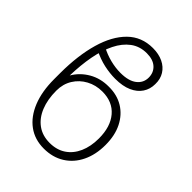

<svg xmlns="http://www.w3.org/2000/svg" viewBox="-219 -873 998 998"><g transform="rotate(45 280.0 -374.5)"><path d="M293.5 -455.6Q354 -456.1 399.2 -428.5Q444.3 -400.9 470 -350.1Q495.6 -299.3 495.6 -229Q495.6 -157.7 469.2 -103.5Q442.9 -49.3 394.5 -19Q346.2 11.2 281.7 11.2Q214.8 11.2 166.3 -24.4Q117.7 -60.1 91.1 -126Q64.5 -191.9 64.5 -282.2V-328.1Q64.9 -456.5 92.8 -553.7Q120.6 -650.9 175.8 -705.3Q231 -759.8 313.5 -759.8Q356.9 -759.8 388.9 -744.4Q420.9 -729 438.2 -701.2Q455.6 -673.3 454.6 -635.7Q454.6 -598.6 435.5 -569.8Q416.5 -541 379.4 -524.4Q342.3 -507.8 287.6 -507.8Q247.6 -507.8 205.1 -517.1Q162.6 -526.4 117.7 -548.8L132.8 -588.4Q170.4 -568.4 209.5 -558.6Q248.5 -548.8 285.2 -548.8Q344.7 -548.8 375.7 -572.8Q406.7 -596.7 406.7 -635.7Q406.7 -672.4 381.6 -695.3Q356.4 -718.3 310.1 -718.3Q258.8 -718.3 221.4 -690.4Q184.1 -662.6 159.7 -613.3Q135.3 -564 122.8 -497.6Q110.4 -431.2 108.4 -353Q135.7 -399.9 184.1 -428Q232.4 -456.1 293.5 -455.6ZM287.6 -414.1Q239.7 -414.1 200.4 -392.8Q161.1 -371.6 137.9 -334.2Q114.7 -296.9 114.7 -248Q114.7 -183.1 134.5 -134.3Q154.3 -85.4 191.7 -58.3Q229 -31.2 282.2 -31.2Q334 -31.2 370.8 -55.9Q407.7 -80.6 427.5 -125.2Q447.3 -169.9 447.3 -229Q447.3 -314.9 405 -364.5Q362.8 -414.1 287.6 -414.1Z"/></g></svg>

Font: Inter 24pt ExtraLight
Style: Regular
Weight: 250
Designer: Rasmus Andersson
Foundry: rsms
Version: Version 4.001;git-66647c0bb